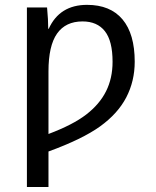

<svg xmlns="http://www.w3.org/2000/svg" viewBox="-20 -559 640 787"><path d="M532.2 -306.2Q532.2 -226.6 497.6 -159.9Q462.9 -93.3 390.4 -41Q317.9 11.2 178.7 62V207.5H90.3V-528.3H172.9Q177.7 -477.1 177.7 -440.9H179.7Q224.1 -539.1 336.9 -539.1Q432.1 -539.1 482.2 -479.5Q532.2 -419.9 532.2 -306.2ZM441.4 -305.7Q441.4 -391.1 409.9 -431.2Q378.4 -471.2 318.4 -471.2Q249 -471.2 213.9 -421.4Q178.7 -371.6 178.7 -266.1V-9.8Q278.8 -47.4 333.5 -89.6Q388.2 -131.8 414.8 -185.1Q441.4 -238.3 441.4 -305.7Z"/></svg>

Font: Cousine
Style: Regular
Weight: 400
Monospace: yes
Designer: Steve Matteson
Foundry: Monotype Imaging Inc.
Version: Version 1.21